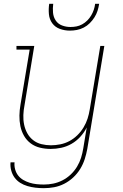

<svg xmlns="http://www.w3.org/2000/svg" viewBox="-20 -770 640 1003"><path d="M209 213Q187 213 165.5 210.5Q144 208 123.5 202Q103 196 85.5 185Q68 174 56 157.5Q44 141 38.5 120Q33 99 35 78H56Q54 96 59 114.5Q64 133 75 147Q86 161 101.5 170Q117 179 134.5 184.5Q152 190 171 192Q190 194 209 194Q234 194 258.5 189Q283 184 306.5 172Q330 160 349.5 141.5Q369 123 382.5 100.5Q396 78 403.5 54Q411 30 415 5L433 -104Q420 -78 399.5 -55.5Q379 -33 353.5 -18.5Q328 -4 300 2Q272 8 245 8Q216 8 189 1.5Q162 -5 140.5 -21Q119 -37 105.5 -60.5Q92 -84 86.5 -111Q81 -138 81.5 -166.5Q82 -195 87 -223L135 -511H66V-530H159L108 -220Q103 -195 102 -169Q101 -143 106 -119Q111 -95 122.5 -74Q134 -53 153 -38Q172 -23 196.5 -17Q221 -11 246 -11Q270 -11 295 -16Q320 -21 342.5 -33Q365 -45 384 -63.5Q403 -82 416.5 -104.5Q430 -127 437.5 -150.5Q445 -174 449 -199L504 -530H525L436 8Q431 35 422.5 61.5Q414 88 399 112.5Q384 137 362.5 157Q341 177 315.5 190Q290 203 263 208Q236 213 209 213ZM345 -610Q318 -610 293 -619Q268 -628 253 -648.5Q238 -669 235.5 -696Q233 -723 237 -750H258Q255 -727 257 -704Q259 -681 271 -663Q283 -645 304 -637Q325 -629 348 -629Q364 -629 379.5 -632Q395 -635 409.5 -643Q424 -651 436 -663Q448 -675 456.5 -689.5Q465 -704 470 -719Q475 -734 477 -750H498Q495 -731 489.5 -713.5Q484 -696 473.5 -679.5Q463 -663 449 -649Q435 -635 417.5 -626Q400 -617 381.5 -613.5Q363 -610 345 -610Z"/></svg>

Font: Iosevka Slab Thin Extended
Style: Italic
Weight: 100
Width: 7
Italic angle: -9°
Monospace: yes
Designer: Belleve Invis
Foundry: Belleve Invis
Version: Version 11.1.0; ttfautohint (v1.8.3)